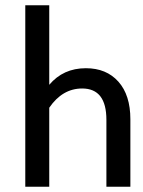

<svg xmlns="http://www.w3.org/2000/svg" viewBox="-20 -709 543 729"><path d="M475 -256V0H384V-254Q384 -373 292 -373Q217 -373 167 -300V0H76V-689H167V-387Q220 -450 306 -450Q384 -450 429.5 -399Q475 -348 475 -256Z"/></svg>

Font: Fira Sans Extra Condensed
Style: Regular
Weight: 400
Width: 1
Designer: Carrois Corporate & Edenspiekermann AG
Foundry: Carrois Corporate GbR & Edenspiekermann AG
Version: Version 4.203